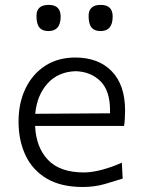

<svg xmlns="http://www.w3.org/2000/svg" viewBox="-20 -736 568 766"><path d="M310 10Q223 10 166.2 -23.8Q109.5 -57.5 81.8 -116.5Q54 -175.5 54 -251Q54 -325.5 81.8 -383Q109.5 -440.5 160.2 -473.5Q211 -506.5 280.5 -506.5Q372.5 -506.5 425.8 -451.8Q479 -397 479 -295.5Q479 -259.5 475 -233.5H120Q124 -147.5 171.8 -97.8Q219.5 -48 315 -48Q346 -48 386 -58.5Q426 -69 466 -87L469.5 -23.5Q440 -14 398.8 -2Q357.5 10 310 10ZM281.5 -452Q211.5 -449.5 169.5 -402.8Q127.5 -356 120.5 -282L419 -284Q419 -287 419 -290Q419 -293 419 -296Q419 -373.5 381 -411.8Q343 -450 281.5 -452ZM381 -612Q357 -612 345.2 -626.2Q333.5 -640.5 333.5 -672.5Q333.5 -716.5 382 -716.5Q429.5 -716.5 429.5 -670Q429.5 -612 381 -612ZM173 -612Q149 -612 137.2 -626.2Q125.5 -640.5 125.5 -672.5Q125.5 -716.5 174 -716.5Q222 -716.5 222 -670Q222 -612 173 -612Z"/></svg>

Font: Commissioner Flair Light
Style: Regular
Weight: 300
Designer: Kostas Bartsokas
Foundry: Kostas Bartsokas
Version: Version 1.000; ttfautohint (v1.8.3)